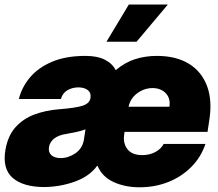

<svg xmlns="http://www.w3.org/2000/svg" viewBox="-31 -792 932 822"><path d="M157.2 8.8Q67.9 8.3 23.2 -30.5Q-21.5 -69.3 -7.8 -150.4Q2.4 -210.4 35.2 -247.1Q67.9 -283.7 116.2 -301.8Q164.6 -319.8 221.7 -324.2Q291.5 -329.6 321.8 -339.1Q352.1 -348.6 356.4 -372.1V-374Q359.4 -395 345 -406.2Q330.6 -417.5 304.7 -418Q277.3 -417.5 257.3 -405.5Q237.3 -393.6 229.5 -368.2H49.8Q62 -418 96.9 -460Q131.8 -502 191.2 -527.3Q250.5 -552.7 335 -552.7Q385.3 -552.7 417.5 -536.6Q449.7 -520.5 464.4 -491.7Q503.9 -524.9 547.6 -538.8Q591.3 -552.7 640.6 -552.7Q723.1 -552.7 778.1 -518.8Q833 -484.9 856 -422.1Q878.9 -359.4 864.3 -272.5L857.4 -227.5H502.4L501 -218.8Q494.6 -179.2 514.4 -153.6Q534.2 -127.9 578.1 -127.9Q607.9 -127.9 632.6 -140.4Q657.2 -152.8 669.9 -175.8H848.6Q829.6 -119.1 788.1 -77.4Q746.6 -35.6 689.7 -12.9Q632.8 9.8 566.4 9.8Q504.4 9.8 455.6 -12.5Q406.7 -34.7 386.7 -82H384.8Q351.6 -36.6 288.6 -14.2Q225.6 8.3 157.2 8.8ZM622.1 -415Q585.9 -414.6 556.4 -392.6Q526.9 -370.6 519.5 -335H694.3Q699.7 -370.6 679 -392.6Q658.2 -414.6 622.1 -415ZM228.5 -115.2Q261.7 -115.2 291.7 -135.7Q321.8 -156.2 328.1 -193.4L335 -238.3Q318.8 -231.9 298.1 -227.5Q277.3 -223.1 253.9 -218.8Q218.8 -213.4 200.4 -198.5Q182.1 -183.6 178.7 -162.1Q175.3 -139.6 189.2 -127.4Q203.1 -115.2 228.5 -115.2ZM424.8 -613.3 520.5 -772.5H687.5L553.7 -613.3Z"/></svg>

Font: Inter Tight Black
Style: Italic
Weight: 900
Italic angle: -9.39999°
Designer: Rasmus Andersson
Foundry: rsms
Version: Version 3.004; ttfautohint (v1.8.4.7-5d5b)